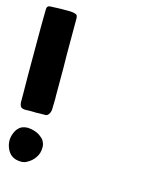

<svg xmlns="http://www.w3.org/2000/svg" viewBox="-121 -860 797 951"><g transform="rotate(15 277.5 -385.0)"><path d="M160.2 -356.4Q161.1 -342.8 160.2 -318.4Q160.2 -293 159.2 -280.3Q158.2 -274.4 156.2 -268.6Q153.3 -262.7 150.4 -257.8Q148.4 -254.9 144.5 -252Q140.6 -250 137.7 -249Q123 -248 85.9 -248Q49.8 -249 35.2 -248Q33.2 -247.1 32.2 -248Q30.3 -248 28.3 -248Q12.7 -249 6.8 -256.8Q2 -264.6 1 -277.3Q1 -280.3 1 -320.3Q0 -360.4 0 -418Q0 -449.2 0 -482.4Q0 -516.6 0 -550.8Q0 -614.3 0 -669.9Q0 -725.6 1 -752Q1 -765.6 5.9 -769.5Q9.8 -774.4 23.4 -774.4Q38.1 -775.4 71.3 -776.4Q104.5 -776.4 119.1 -776.4Q124 -776.4 129.9 -775.4Q135.7 -775.4 140.6 -773.4Q151.4 -771.5 155.3 -766.6Q158.2 -762.7 159.2 -752Q159.2 -741.2 159.2 -730.5Q159.2 -719.7 159.2 -709Q159.2 -638.7 159.2 -604.5Q159.2 -569.3 159.2 -569.3Q159.2 -569.3 159.2 -569.3Q159.2 -537.1 160.2 -493.2Q160.2 -448.2 160.2 -412.1Q160.2 -392.6 160.2 -377.9Q160.2 -363.3 160.2 -356.4ZM139.6 -137.7Q151.4 -128.9 156.2 -116.2Q162.1 -104.5 162.1 -89.8Q162.1 -58.6 146.5 -37.1Q131.8 -14.6 105.5 -1Q92.8 5.9 77.1 5.9Q65.4 5.9 52.7 2.9Q21.5 -4.9 5.9 -36.1Q-4.9 -58.6 -4.9 -80.1Q-4.9 -82 -4.9 -85Q-3.9 -108.4 8.8 -131.8Q18.6 -148.4 33.2 -157.2Q48.8 -165 69.3 -165Q69.3 -165 69.3 -165Q87.9 -164.1 106.4 -157.2Q124 -151.4 139.6 -137.7Z"/></g></svg>

Font: KARPATY Font
Style: Regular
Weight: 400
Designer: Inna Sieryk
Version: Version 1.1